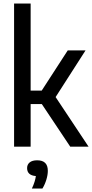

<svg xmlns="http://www.w3.org/2000/svg" viewBox="-20 -828 520 1084"><path d="M59.5 0V-808H153V-316.5H215.5L362.5 -543.5H463L294 -280L480 0H376.5L216 -240.5H153V0ZM160 236.5Q170 215 175.2 198Q180.5 181 182.5 166Q133 162 133 121Q133 101 147.5 89Q162 77 190 77Q250 77 250 136.5Q250 159 241.8 186.2Q233.5 213.5 219.5 236.5Z"/></svg>

Font: Encode Sans Condensed Medium
Style: Regular
Weight: 500
Width: 3
Designer: Multiple Designers
Foundry: Impallari Type
Version: Version 3.000; ttfautohint (v1.8.3) -l 8 -r 50 -G 200 -x 14 